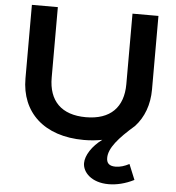

<svg xmlns="http://www.w3.org/2000/svg" viewBox="-64 -823 1044 1141"><g transform="rotate(5 457.5 -252.0)"><path d="M79.6 -324.2C79.6 -123.5 217.8 9.8 457 9.8C496.6 9.8 532.7 5.9 566.4 -0.5C507.8 42 470.2 100.6 470.2 146.5C470.2 201.2 523.9 258.8 626 258.8C672.9 258.8 725.6 246.6 777.3 220.2L739.7 128.4C712.9 142.6 686 151.4 658.2 151.4C619.1 151.4 604.5 133.8 604.5 103.5C604.5 45.4 659.7 -18.6 752.9 -99.6C805.7 -156.7 834.5 -233.9 834.5 -324.2V-763.2H679.7V-342.8C679.7 -204.6 603.5 -126 457 -126C310.5 -126 234.4 -204.6 234.4 -342.8V-763.2H79.6Z"/></g></svg>

Font: Krona One
Style: Regular
Weight: 400
Designer: Yvonne Schüttler
Foundry: Yvonne Schüttler
Version: Version 1.002